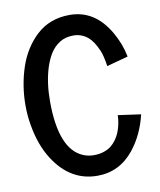

<svg xmlns="http://www.w3.org/2000/svg" viewBox="-85 -821 749 901"><g transform="rotate(-10 289.0 -370.0)"><path d="M38.6 -278.3Q30.8 -324.2 30.8 -371.1Q30.8 -418 38.1 -463.4Q45.4 -508.8 59.8 -552Q74.2 -595.2 97.4 -631.6Q120.6 -668 150.4 -695.3Q213.9 -753.4 308.1 -753.4Q427.7 -753.4 497.1 -633.8Q530.8 -575.7 542.5 -514.2V-513.7L440.9 -486.3Q433.1 -538.6 422.4 -562.7Q411.6 -586.9 400.9 -603.3Q390.1 -619.6 377.4 -630.4Q347.2 -655.3 308.8 -655.3Q270.5 -655.3 243.2 -637.9Q215.8 -620.6 198.2 -592.5Q180.7 -564.5 168.9 -526.9Q147.5 -457.5 147.5 -370.6Q147.5 -140.1 256.8 -95.2Q280.3 -85.4 306.6 -85.4Q333 -85.4 353.8 -92.3Q374.5 -99.1 388.7 -110.1Q402.8 -121.1 413.8 -136.2Q424.8 -151.4 431.4 -166.7Q438 -182.1 441.9 -198.2Q449.2 -226.6 449.2 -251L558.1 -235.8Q536.1 -142.1 481.4 -73.2Q412.1 12.7 307.1 12.7Q178.2 12.7 99.6 -109.9Q55.2 -178.7 38.6 -278.3Z"/></g></svg>

Font: News Cycle
Style: Bold
Weight: 700
Version: Version 0.5.1